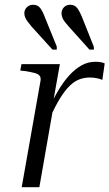

<svg xmlns="http://www.w3.org/2000/svg" viewBox="-20 -785 459 805"><path d="M71 0H145L206 -349L202 -353L231 -516H70L65 -489L86 -487Q110 -483 125 -479Q140 -475 146 -467.5Q152 -460 150 -447ZM419 -519Q414 -522 404 -524Q394 -526 380 -526Q349 -526 322 -511Q295 -496 270 -468.5Q245 -441 222.5 -402.5Q200 -364 179 -316L189 -290Q212 -341 232.5 -374Q253 -407 273 -426Q293 -445 313.5 -452.5Q334 -460 357 -460Q373 -460 386.5 -457Q400 -454 409 -450ZM326 -708 373 -590 374 -577H355L268 -674Q259 -684 252 -693Q245 -702 241.5 -711Q238 -720 238 -729Q238 -744 248 -754.5Q258 -765 274 -765Q293 -765 303.5 -751.5Q314 -738 326 -708ZM170 -708 218 -590V-577H200L112 -674Q104 -684 97 -693Q90 -702 86 -711Q82 -720 82 -729Q82 -744 92.5 -754.5Q103 -765 119 -765Q138 -765 148.5 -751.5Q159 -738 170 -708Z"/></svg>

Font: Roboto Serif 120pt Expanded Light
Style: Italic
Weight: 300
Width: 7
Italic angle: -10°
Designer: Greg Gazdowicz
Foundry: Commercial Type
Version: Version 1.008